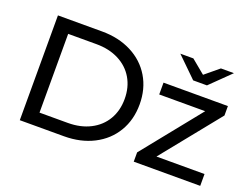

<svg xmlns="http://www.w3.org/2000/svg" viewBox="-111 -971 1569 1205"><g transform="rotate(20 673.5 -368.5)"><path d="M105 -700H400Q511 -700 597 -656Q683 -612 730.5 -532.5Q778 -453 778 -350Q778 -247 730.5 -167.5Q683 -88 597 -44Q511 0 400 0H105ZM394 -87Q479 -87 543.5 -120Q608 -153 643 -212.5Q678 -272 678 -350Q678 -428 643 -487.5Q608 -547 543.5 -580Q479 -613 394 -613H205V-87ZM1310 -79V0H866V-62L1179 -451H872V-530H1302V-467L989 -79ZM1267 -737 1134 -607H1042L909 -737H996L1088 -661L1180 -737Z"/></g></svg>

Font: APTA Sans Medium
Style: Bold
Weight: 500
Version: Version 7.200